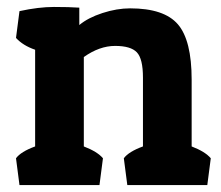

<svg xmlns="http://www.w3.org/2000/svg" viewBox="-20 -532 635 552"><path d="M36 -500Q91 -512 135 -512Q179 -512 208 -510V-460Q233 -481 274.5 -494.5Q316 -508 354 -508Q452 -508 491.5 -462Q531 -416 531 -303V-111Q570 -96 586 -77L576 0H346L336 -77Q350 -96 391 -111V-309Q391 -363 373.5 -381.5Q356 -400 311 -400Q266 -400 221 -368V-111Q260 -96 276 -77L266 0H36L26 -77Q40 -96 81 -111V-389Q46 -401 26 -423Z"/></svg>

Font: Patua One
Style: Regular
Weight: 400
Designer: luciano Vergara
Foundry: Luciano Vergara
Version: Version 1.002